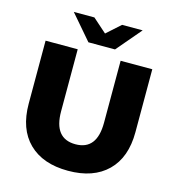

<svg xmlns="http://www.w3.org/2000/svg" viewBox="-131 -1019 1047 1144"><g transform="rotate(15 393.0 -447.5)"><path d="M64 -312V-700.2H262.2V-317.9Q262.2 -149.9 395 -149.9Q526.9 -149.9 526.9 -317.9V-700.2H722.2V-312Q722.2 -155.8 635.5 -70.8Q548.8 14.2 393.1 14.2Q237.3 14.2 150.6 -70.8Q64 -155.8 64 -312ZM313 -756.8 182.1 -909.2H309.1L395 -833L480 -909.2H606.9L477.1 -756.8Z"/></g></svg>

Font: Montserrat ExtraBold
Style: Regular
Weight: 800
Designer: Julieta Ulanovsky
Foundry: Julieta Ulanovsky
Version: Version 9.000